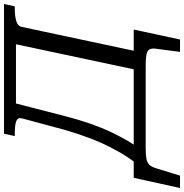

<svg xmlns="http://www.w3.org/2000/svg" viewBox="-73 -750 922 962"><g transform="rotate(-90 388.0 -269.0)"><path d="M340 -710H712L698 -650H326ZM602 0H509L660 -710H849L837 -656H826Q789 -656 763.5 -648.5Q738 -641 734 -620ZM625 50Q628 28 620.5 17.5Q613 7 594 3.5Q575 0 544 0H126Q94 0 74.5 3.5Q55 7 44 18Q33 29 26 52L-11 172H-73L-22 -60H721L671 172H609ZM120 -26H31Q57 -54 82.5 -92.5Q108 -131 132.5 -179.5Q157 -228 179 -286.5Q201 -345 220 -412L276 -620Q280 -636 270.5 -643.5Q261 -651 241.5 -653.5Q222 -656 198 -656H187L199 -710H366L287 -404Q270 -337 250 -279.5Q230 -222 207.5 -174.5Q185 -127 163 -89.5Q141 -52 120 -26Z"/></g></svg>

Font: Roboto Serif
Style: Italic
Weight: 400
Italic angle: -10°
Designer: Greg Gazdowicz
Foundry: Commercial Type
Version: Version 1.008